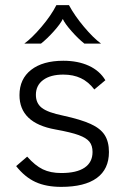

<svg xmlns="http://www.w3.org/2000/svg" viewBox="-20 -718 492 749"><path d="M43 -70 86 -107Q117 -72 147 -57.5Q177 -43 219 -43Q279 -43 310 -64Q341 -85 341 -125Q341 -150 329 -165Q317 -180 287 -191Q257 -202 196 -213Q56 -238 56 -347Q56 -410 101.5 -445.5Q147 -481 227 -481Q284 -481 326.5 -461.5Q369 -442 391 -405L348 -369Q325 -399 295.5 -413Q266 -427 227 -427Q177 -427 148.5 -406Q120 -385 120 -348Q120 -315 143.5 -297Q167 -279 226 -267Q295 -252 333.5 -234.5Q372 -217 388.5 -191Q405 -165 405 -125Q405 -58 357.5 -23.5Q310 11 219 11Q160 11 118.5 -8Q77 -27 43 -70ZM200 -698H249Q271 -657 307.5 -613.5Q344 -570 374 -548H309Q285 -567 259 -596.5Q233 -626 225 -644Q216 -625 190 -596Q164 -567 140 -548H75Q105 -570 142 -613.5Q179 -657 200 -698Z"/></svg>

Font: KoHo
Style: Regular
Weight: 400
Version: Version 1.000; ttfautohint (v1.6)